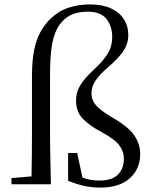

<svg xmlns="http://www.w3.org/2000/svg" viewBox="-20 -836 691 871"><path d="M32 0V-28L123 -36Q125 -132 125 -229V-488Q125 -558 134.5 -606.5Q144 -655 163 -690Q182 -725 210 -752Q247 -787 292.5 -801.5Q338 -816 387 -816Q444 -816 482.5 -798.5Q521 -781 541.5 -749.5Q562 -718 562 -677Q562 -635 537 -600.5Q512 -566 468 -529Q432 -498 413.5 -470.5Q395 -443 395 -413Q395 -391 404.5 -374Q414 -357 434 -340.5Q454 -324 486 -305Q560 -263 588 -223.5Q616 -184 616 -137Q616 -70 569 -27.5Q522 15 434 15Q396 15 360.5 7Q325 -1 289 -16V-142H330L354 -31Q364 -27 374 -24Q400 -17 431 -17Q489 -17 515.5 -44.5Q542 -72 542 -116Q542 -149 521 -177Q500 -205 439 -238Q389 -264 357 -296Q325 -328 325 -379Q325 -410 336.5 -434.5Q348 -459 368 -481.5Q388 -504 413 -527Q450 -562 469.5 -594Q489 -626 489 -668Q489 -717 463 -750Q437 -783 378 -783Q341 -783 312 -772.5Q283 -762 260 -736Q242 -716 230 -685.5Q218 -655 212.5 -609Q207 -563 207 -493V-229Q207 -172 208.5 -114.5Q210 -57 211 0Z"/></svg>

Font: Early Summer Mincho
Style: Regular
Weight: 400
Designer: GuiWonder
Version: Version 1.002